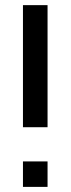

<svg xmlns="http://www.w3.org/2000/svg" viewBox="-20 -731 276 751"><path d="M69.8 -233.4V-710.9H166V-233.4ZM69.8 0V-99.6H166V0Z"/></svg>

Font: Roboto Slab
Style: Regular
Weight: 400
Designer: Google
Version: Version 2.000; ttfautohint (v1.8.1.43-b0c9)